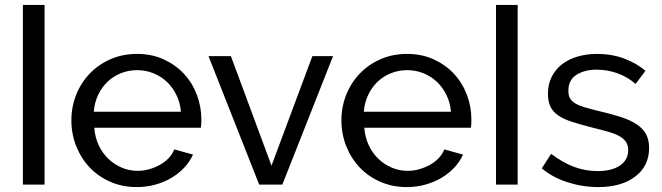

<svg xmlns="http://www.w3.org/2000/svg" viewBox="-20 -750 2690 780"><path d="M73 -730H161V0H73Z M536 10Q477 10 428 -11.5Q379 -33 344 -70Q309 -107 289.5 -156.5Q270 -206 270 -261Q270 -316 289.5 -365Q309 -414 344.5 -451Q380 -488 429 -509.5Q478 -531 537 -531Q596 -531 644.5 -509Q693 -487 727 -450.5Q761 -414 779.5 -365.5Q798 -317 798 -265Q798 -254 797.5 -245Q797 -236 796 -231H363Q366 -192 381 -160Q396 -128 420 -105Q444 -82 474.5 -69Q505 -56 539 -56Q563 -56 586 -62.5Q609 -69 629 -80Q649 -91 664.5 -107Q680 -123 688 -143L764 -122Q751 -93 728.5 -69Q706 -45 676.5 -27.5Q647 -10 611 0Q575 10 536 10ZM715 -296Q712 -333 696.5 -364.5Q681 -396 657.5 -418Q634 -440 603 -452.5Q572 -465 537 -465Q502 -465 471 -452.5Q440 -440 416.5 -417.5Q393 -395 378.5 -364Q364 -333 361 -296Z M1033 0 827 -522H918L1083 -77L1249 -522H1333L1127 0Z M1633 10Q1574 10 1525 -11.5Q1476 -33 1441 -70Q1406 -107 1386.5 -156.5Q1367 -206 1367 -261Q1367 -316 1386.5 -365Q1406 -414 1441.5 -451Q1477 -488 1526 -509.5Q1575 -531 1634 -531Q1693 -531 1741.5 -509Q1790 -487 1824 -450.5Q1858 -414 1876.5 -365.5Q1895 -317 1895 -265Q1895 -254 1894.5 -245Q1894 -236 1893 -231H1460Q1463 -192 1478 -160Q1493 -128 1517 -105Q1541 -82 1571.5 -69Q1602 -56 1636 -56Q1660 -56 1683 -62.5Q1706 -69 1726 -80Q1746 -91 1761.5 -107Q1777 -123 1785 -143L1861 -122Q1848 -93 1825.5 -69Q1803 -45 1773.5 -27.5Q1744 -10 1708 0Q1672 10 1633 10ZM1812 -296Q1809 -333 1793.5 -364.5Q1778 -396 1754.5 -418Q1731 -440 1700 -452.5Q1669 -465 1634 -465Q1599 -465 1568 -452.5Q1537 -440 1513.5 -417.5Q1490 -395 1475.5 -364Q1461 -333 1458 -296Z M1995 -730H2083V0H1995Z M2410 10Q2347 10 2286 -9.5Q2225 -29 2181 -66L2219 -125Q2265 -90 2311 -72.5Q2357 -55 2408 -55Q2465 -55 2498.5 -77.5Q2532 -100 2532 -141Q2532 -160 2523 -173.5Q2514 -187 2496 -197Q2478 -207 2450 -215Q2422 -223 2385 -232Q2338 -244 2304 -255Q2270 -266 2248 -281Q2226 -296 2216 -317Q2206 -338 2206 -369Q2206 -408 2221.5 -438.5Q2237 -469 2264 -489.5Q2291 -510 2327.5 -520.5Q2364 -531 2406 -531Q2465 -531 2516 -512Q2567 -493 2602 -462L2562 -409Q2529 -438 2488 -452.5Q2447 -467 2404 -467Q2356 -467 2322.5 -446.5Q2289 -426 2289 -381Q2289 -363 2295.5 -351Q2302 -339 2317 -330Q2332 -321 2355.5 -314Q2379 -307 2412 -299Q2464 -287 2502.5 -274.5Q2541 -262 2566.5 -245Q2592 -228 2604.5 -205Q2617 -182 2617 -149Q2617 -76 2561 -33Q2505 10 2410 10Z"/></svg>

Font: IngvarSans
Style: Regular
Weight: 500
Version: Version 3.000